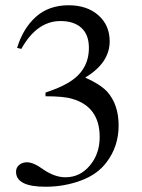

<svg xmlns="http://www.w3.org/2000/svg" viewBox="-20 -696 540 730"><path d="M61 -510 45 -514Q68 -589 117 -632.5Q166 -676 241 -676Q311 -676 354 -638Q397 -600 397 -539Q397 -457 304 -401Q359 -377 387 -348Q431 -299 431 -219Q431 -139 385 -79Q351 -33 287.5 -9.5Q224 14 153 14Q41 14 41 -43Q41 -59 53 -69Q65 -79 82 -79Q107 -79 143 -53Q187 -22 229 -22Q284 -22 321.5 -66.5Q359 -111 359 -175Q359 -290 255 -320Q224 -330 153 -330V-344Q209 -363 237 -380Q318 -426 318 -514Q318 -564 289.5 -590Q261 -616 210 -616Q120 -616 61 -510Z"/></svg>

Font: STIX Math
Style: Regular
Weight: 400
Designer: MicroPress Inc., with final additions and corrections provided by Coen Hoffman, Elsevier (retired)
Version: Version 1.1.1